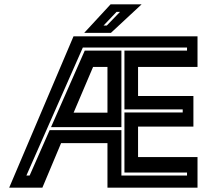

<svg xmlns="http://www.w3.org/2000/svg" viewBox="-20 -868 1022 888"><path d="M22.5 0 320 -700H893.5V-558.5H618.5V-424H874.5V-282.5H618.5V-141.5H893.5V0H477V-206H262.5L176 0ZM102 -56H117L209.5 -266H541.5V-56H845V-70H555.5V-348H825V-362H555.5V-634H845V-648H363ZM216 -280 372 -634H541.5V-280ZM320.5 -347H477V-558.5H410.5ZM369.5 -716 491.5 -848H635L493 -716ZM459 -750H474L535 -813H519Z"/></svg>

Font: Tourney Expanded Regular
Style: Bold
Weight: 700
Width: 7
Designer: Tyler Finck
Foundry: Etcetera Type Co
Version: Version 1.010; ttfautohint (v1.8.3)